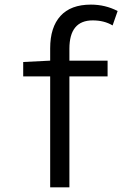

<svg xmlns="http://www.w3.org/2000/svg" viewBox="-20 -800 540 820"><path d="M482.4 -752.9 460.9 -691.4Q424.8 -712.9 376 -712.9Q276.4 -712.9 276.4 -591.8V-541H439.5V-473.6H276.4V0H194.3V-473.6H79.1V-535.2L194.3 -541V-593.8Q194.3 -683.6 238.3 -731.9Q282.2 -780.3 368.2 -780.3Q429.7 -780.3 482.4 -752.9Z"/></svg>

Font: Gen Shin Gothic Monospace Normal
Style: Regular
Weight: 350
Designer: [Source Han Sans]
Ryoko NISHIZUKA  (kana & ideographs); Paul D. Hunt (Latin, Greek & Cyrillic); Wenlong ZHANG  (bopomofo
Version: Version 1.002.20150607